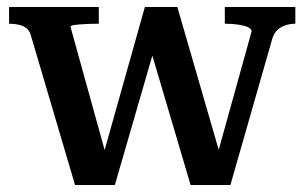

<svg xmlns="http://www.w3.org/2000/svg" viewBox="-20 -530 872 550"><path d="M424 -397 408 -399 526 0H640L760 -419Q765 -435 774.5 -444Q784 -453 797.5 -457.5Q811 -462 825 -462H826V-510H624V-462H625Q646 -462 662.5 -459.5Q679 -457 689.5 -452.5Q700 -448 701 -441L596 -63L614 -75L488 -510H395L269 -62L287 -74L182 -453Q182 -457 193.5 -458.5Q205 -460 223.5 -461Q242 -462 262 -462H263V-510H6V-462H7Q22 -462 34.5 -459Q47 -456 55.5 -449.5Q64 -443 68 -430L195 0H309Z"/></svg>

Font: Roboto Serif 36pt Medium
Style: Regular
Weight: 500
Designer: Greg Gazdowicz
Foundry: Commercial Type
Version: Version 1.008